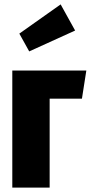

<svg xmlns="http://www.w3.org/2000/svg" viewBox="-20 -854 413 874"><path d="M36 0V-533H373L353 -405H206V0ZM322 -715 113 -620 68 -701 256 -834Z"/></svg>

Font: Fira Sans Compressed ExtraBold
Style: Regular
Weight: 800
Width: 1
Designer: bBox Type GmbH & Carrois Corporate GbR & Edenspiekermann AG
Foundry: bBox Type GmbH & Carrois Corporate GbR & Edenspiekermann AG
Version: Version 4.301